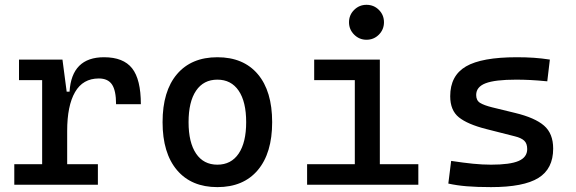

<svg xmlns="http://www.w3.org/2000/svg" viewBox="-20 -764 2384 794"><path d="M257.8 -222.7 227.5 -384.8H267.6Q276.4 -527.3 410.2 -527.3Q490.2 -527.3 526.4 -481.4Q562.5 -435.5 562.5 -333H460Q460 -389.6 443.1 -414.6Q426.3 -439.5 388.7 -439.5Q322.8 -439.5 290.3 -383.1Q257.8 -326.7 257.8 -222.7ZM39.1 0V-85H384.8V0ZM154.3 0V-517.6H238.3L257.8 -369.1V0ZM58.6 -432.6V-517.6H231.4L241.2 -432.6Z M878.9 9.8Q771.5 9.8 711.9 -60.5Q652.3 -130.9 652.3 -258.8Q652.3 -387.2 711.9 -457.3Q771.5 -527.3 878.9 -527.3Q986.8 -527.3 1046.1 -457.3Q1105.5 -387.2 1105.5 -258.8Q1105.5 -130.9 1046.1 -60.5Q986.8 9.8 878.9 9.8ZM878.9 -83Q936 -83 967 -128.9Q998 -174.8 998 -258.8Q998 -343.3 967 -388.9Q936 -434.6 878.9 -434.6Q821.8 -434.6 790.8 -388.9Q759.8 -343.3 759.8 -258.8Q759.8 -174.8 790.8 -128.9Q821.8 -83 878.9 -83Z M1447.3 0V-488.3H1550.8V0ZM1250 0V-85H1457V0ZM1541 0V-85H1710V0ZM1279.3 -432.6V-517.6H1550.8V-432.6ZM1495.6 -599.6Q1465.8 -599.6 1444.6 -620.8Q1423.3 -642.1 1423.3 -671.9Q1423.3 -702.1 1444.6 -723.1Q1465.8 -744.1 1495.6 -744.1Q1525.9 -744.1 1546.9 -723.1Q1567.9 -702.1 1567.9 -671.9Q1567.9 -642.1 1546.9 -620.8Q1525.9 -599.6 1495.6 -599.6Z M2010.7 9.8Q1952.1 9.8 1910.4 6.3Q1868.7 2.9 1834 -4.9L1845.7 -98.6Q1897 -90.8 1936.3 -86.9Q1975.6 -83 2010.7 -83Q2089.4 -83 2124.8 -98.4Q2160.2 -113.8 2160.2 -147.5Q2160.2 -170.9 2147.7 -182.4Q2135.3 -193.8 2109.4 -200.2L1990.2 -230.5Q1913.6 -250 1877.7 -278.8Q1841.8 -307.6 1841.8 -366.2Q1841.8 -451.2 1907 -489.3Q1972.2 -527.3 2117.2 -527.3Q2154.8 -527.3 2187.3 -525.1Q2219.7 -522.9 2253.9 -517.6L2243.2 -427.7Q2203.6 -431.6 2173.3 -433.1Q2143.1 -434.6 2114.3 -434.6Q2027.3 -434.6 1988.3 -419.7Q1949.2 -404.8 1949.2 -371.1Q1949.2 -348.6 1965.3 -338.6Q1981.4 -328.6 2014.6 -320.3L2110.4 -296.9Q2191.9 -277.3 2229.7 -244.6Q2267.6 -211.9 2267.6 -149.4Q2267.6 -65.9 2206.5 -28.1Q2145.5 9.8 2010.7 9.8Z"/></svg>

Font: Cascadia Code PL
Style: Regular
Weight: 400
Monospace: yes
Designer: Aaron Bell
Foundry: Saja Typeworks
Version: Version 2102.003